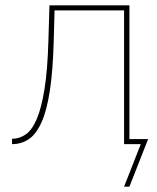

<svg xmlns="http://www.w3.org/2000/svg" viewBox="-20 -539 588 718"><path d="M25 0V-20Q53 -20 76.5 -36.5Q100 -53 117.5 -94Q135 -135 146.5 -206.5Q158 -278 161 -388L165 -519H464V0H444V-500H184L181 -388Q178 -275 166.5 -200Q155 -125 135 -81Q115 -37 87.5 -18.5Q60 0 25 0ZM444 159 510 -9 512 0H444V-19H534L464 159Z"/></svg>

Font: Raleway Thin
Style: Regular
Weight: 100
Designer: Matt McInerney, Pablo Impallari, Rodrigo Fuenzalida
Foundry: Matt McInerney, Pablo Impallari, Rodrigo Fuenzalida
Version: Version 4.026